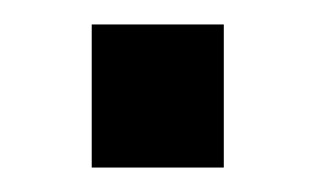

<svg xmlns="http://www.w3.org/2000/svg" viewBox="-20 -137 262 157"><path d="M55 -117V0H163V-117Z"/></svg>

Font: Cheyenne Sans
Style: Regular
Weight: 400
Designer: The Public Sans project authors (U.S. Web Design System), Libre Franklin designed by Pablo Impallari and Rodrigo Fuenzal
Foundry: The Cheyenne Sans Project Authors
Version: Version 2.007